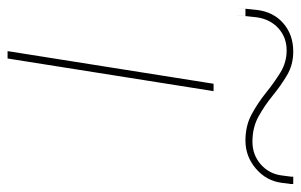

<svg xmlns="http://www.w3.org/2000/svg" viewBox="-192 -614 775 494"><g transform="rotate(90 195.0 -367.5)"><path d="M99 0H80L164 -530H183ZM-7 -641Q-11 -604 -12 -595Q-13 -586 -12.5 -591.5Q-12 -597 -11 -605.5Q-10 -614 -10 -612H-29Q-28 -623 -26 -641Q-21 -684 8.5 -709.5Q38 -735 81 -735Q115 -735 142 -719Q169 -703 194 -682.5Q219 -662 247.5 -646Q276 -630 313 -630Q347 -630 371.5 -651.5Q396 -673 400 -706Q403 -727 403 -729Q403 -731 403 -735H422Q422 -731 422 -729Q422 -727 419 -706Q414 -666 382.5 -639Q351 -612 310 -612Q272 -612 242.5 -628Q213 -644 187 -665Q161 -686 135 -702Q109 -718 78 -718Q45 -718 21.5 -697Q-2 -676 -7 -641ZM-29 -612Q-31 -592 -31.5 -590Q-32 -588 -31 -594Q-30 -600 -29.5 -606.5Q-29 -613 -29 -612Z"/></g></svg>

Font: Georama ExtraExtended Thin
Style: Italic
Weight: 100
Width: 8
Italic angle: -9°
Designer: Jean-Baptiste Levee
Foundry: Production Type
Version: Version 1.000